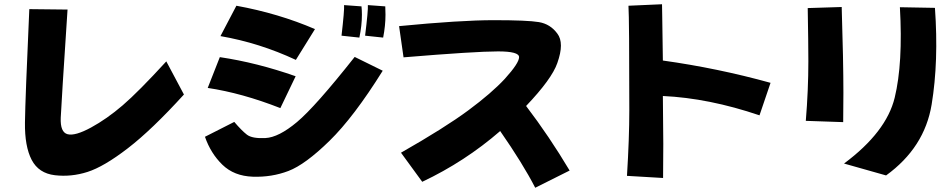

<svg xmlns="http://www.w3.org/2000/svg" viewBox="-20 -820 4463 904"><path d="M118 -777 298 -775Q269 -335 266 -266Q263 -197 298.5 -188Q334 -179 408.5 -219.5Q483 -260 557.5 -324Q632 -388 763 -531L846 -375Q695 -209 582 -122Q469 -35 392 -10.5Q315 14 238.5 5Q162 -4 129 -67.5Q96 -131 97.5 -243.5Q99 -356 118 -777Z M1015 -551Q1190 -525 1372 -461L1300 -311Q1119 -382 958 -406ZM1093 -793Q1291 -757 1463 -683L1373 -538Q1202 -618 1018 -650ZM1650 -552 1782 -487Q1646 -269 1531.5 -157Q1417 -45 1338 -15Q1259 15 1170.5 12Q1082 9 1027 -44.5Q972 -98 945 -176L1083 -246Q1118 -205 1142.5 -186Q1167 -167 1229.5 -170Q1292 -173 1378.5 -245.5Q1465 -318 1650 -552ZM1712 -796 1794 -790Q1795 -771 1795 -751Q1795 -699 1784 -643L1699 -652Q1714 -773 1712 -796ZM1600 -796 1682 -790Q1684 -771 1684 -751Q1684 -699 1672 -643L1588 -652Q1602 -773 1600 -796Z M2500 64Q2442 -49 2335 -203Q2169 -59 1968 36L1868 -101Q2075 -219 2185 -300.5Q2295 -382 2357 -449Q2424 -523 2424 -551Q2424 -578 2325 -578Q2218 -578 1880 -550L1859 -697Q2148 -725 2305 -725Q2463 -725 2517 -716Q2571 -707 2604 -662Q2621 -640 2621 -605Q2621 -571 2604 -523Q2578 -448 2457 -321Q2566 -178 2662 -17Z M3101 -368Q3103 -197 3103 -142L3102 18L2932 8Q2943 -169 2943 -301Q2943 -731 2939 -793L3097 -800Q3097 -768 3098 -742Q3100 -625 3101 -535Q3359 -499 3608 -430L3556 -277Q3317 -358 3101 -368Z M4217 -786 4382 -783Q4400 -531 4366.5 -328Q4333 -125 4152 6L3954 -50Q4153 -198 4192.5 -360Q4232 -522 4217 -786ZM3943 -787Q3951 -533 3951 -383L3950 -245L3774 -251Q3786 -396 3786 -532Q3786 -615 3783 -782Z"/></svg>

Font: KN Bobohei
Style: Bold
Weight: 700
Designer: Kingnam Type Foundry
Version: Version 1.710;March 18, 2023